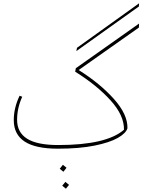

<svg xmlns="http://www.w3.org/2000/svg" viewBox="-20 -884 908 1157"><path d="M817 -845 440 -576 444 -596 818 -864ZM437 -473 818 -742 817 -718 454 -462Q583 -381 666.5 -287.5Q750 -194 748 -111Q739 -81 690 -53Q641 -25 549.5 -6.5Q458 12 329 12Q194 12 128.5 -31Q63 -74 63 -160Q63 -234 98 -307L114 -301Q83 -233 83 -162Q83 -86 143.5 -48Q204 -10 331 -10Q621 -10 727 -102Q729 -188 646 -279.5Q563 -371 433 -452ZM340 133 359 109 381 127 362 151ZM355 235 374 212 396 230 377 253Z"/></svg>

Font: FiraGO Thin
Style: Italic
Weight: 100
Italic angle: -8°
Designer: bBox Type GmbH
Foundry: bBox Type GmbH
Version: Version 1.001